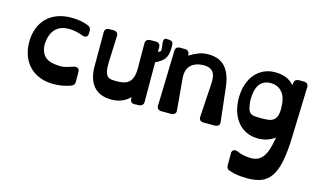

<svg xmlns="http://www.w3.org/2000/svg" viewBox="-106 -920 2664 1601"><g transform="rotate(15 1226.5 -119.5)"><path d="M471 -440Q412 -464 352 -464Q271 -464 229.5 -414.5Q188 -365 188 -274Q194 -212 230 -180.5Q266 -149 349 -145Q378 -143 408.5 -151Q439 -159 471 -170Q490 -176 504.5 -168.5Q519 -161 519 -139L520 -54Q520 -23 493 -13Q422 14 342 14Q277 14 224.5 -6.5Q172 -27 135 -64.5Q98 -102 78 -155Q58 -208 58 -273Q58 -339 78 -392Q98 -445 135.5 -482.5Q173 -520 226.5 -540Q280 -560 348 -560Q426 -560 492 -535Q521 -524 521 -495V-469Q521 -447 505.5 -439.5Q490 -432 471 -440Z M1133 -389Q1116 -379 1108 -382Q1100 -385 1097 -388Q1093 -391 1092 -399V-402L1088 -409L1116 -416L1117 -38Q1117 -21 1106 -11Q1095 -1 1077 0L1040 1Q1020 2 1011 -9.5Q1002 -21 1002 -37V-50Q938 14 844 14Q741 14 689 -46.5Q637 -107 637 -219V-511Q637 -549 676 -549H713Q731 -549 742 -539Q753 -529 752 -511L743 -288Q741 -235 747 -206.5Q753 -178 766.5 -164Q780 -150 800.5 -147.5Q821 -145 848 -145Q881 -145 907.5 -151.5Q934 -158 952.5 -175Q971 -192 980.5 -221.5Q990 -251 990 -296L989 -512Q989 -530 1000.5 -539.5Q1012 -549 1029 -549L1077 -550Q1094 -550 1105 -540Q1116 -530 1116 -513V-471L1130 -477Q1141 -482 1140.5 -497Q1140 -512 1138 -528Q1134 -548 1134 -565Q1134 -581 1141 -588Q1148 -595 1158 -594L1185 -592Q1203 -590 1210 -580.5Q1217 -571 1217 -545Q1217 -515 1214 -492.5Q1211 -470 1202 -452Q1193 -434 1176.5 -419Q1160 -404 1133 -389Z M1636 0Q1616 0 1606 -10.5Q1596 -21 1597 -39L1615 -330Q1620 -402 1595 -432Q1570 -462 1519 -462Q1443 -462 1404.5 -423.5Q1366 -385 1372 -313L1396 -39Q1398 -21 1386.5 -10.5Q1375 0 1357 0H1272Q1253 0 1242.5 -10.5Q1232 -21 1233 -38L1246 -516Q1248 -552 1286 -552H1328Q1347 -552 1357 -541.5Q1367 -531 1367 -514V-511Q1367 -505 1372 -508Q1402 -528 1441.5 -544Q1481 -560 1529 -560Q1580 -560 1617 -544.5Q1654 -529 1679 -499.5Q1704 -470 1719 -427Q1734 -384 1740 -329L1773 -39Q1775 -21 1764 -10.5Q1753 0 1734 0Z M2253 -37Q2226 -15 2189 -2Q2152 11 2106 11Q2052 11 2007.5 -10Q1963 -31 1932 -68.5Q1901 -106 1884 -158.5Q1867 -211 1867 -274Q1867 -337 1884 -390Q1901 -443 1932 -480.5Q1963 -518 2007.5 -539Q2052 -560 2106 -560Q2157 -560 2198 -544.5Q2239 -529 2268 -495Q2271 -492 2271 -494L2273 -514Q2275 -531 2286.5 -539Q2298 -547 2314 -547H2356Q2375 -547 2385.5 -536.5Q2396 -526 2395 -508L2381 -69Q2377 57 2360 139Q2343 221 2310 269Q2277 317 2227.5 336Q2178 355 2109 355Q2067 355 2028 350Q1989 345 1953 333Q1923 324 1923 293V188Q1923 166 1938.5 158.5Q1954 151 1973 159Q2004 173 2034 178.5Q2064 184 2095 184Q2126 184 2150 173.5Q2174 163 2193 139.5Q2212 116 2225.5 78Q2239 40 2249 -15ZM2093 -463Q2030 -463 1997.5 -418.5Q1965 -374 1965 -280Q1969 -236 1976 -211.5Q1983 -187 1996.5 -175.5Q2010 -164 2031.5 -161.5Q2053 -159 2086 -159Q2122 -159 2149 -162Q2176 -165 2194 -177Q2212 -189 2221.5 -213Q2231 -237 2231 -279Q2231 -373 2194 -418Q2157 -463 2093 -463Z"/></g></svg>

Font: OpenDyslexic3
Style: Bold
Weight: 700
Designer: Abelardo Gonzalez
Version: Version 1.000;PS 001.001;hotconv 1.0.56